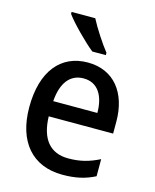

<svg xmlns="http://www.w3.org/2000/svg" viewBox="-116 -845 752 933"><g transform="rotate(15 260.0 -378.0)"><path d="M246 -766H127V-756C154 -718 230 -641 274 -606H342V-618C313 -654 269 -721 246 -766ZM268 -549C132 -549 48 -447 48 -266C48 -92 137 10 288 10C354 10 402 -1 451 -26V-112C399 -86 354 -74 295 -74C204 -74 154 -133 151 -247H475V-307C475 -452 399 -549 268 -549ZM268 -469C341 -469 375 -408 375 -324H153C160 -419 201 -469 268 -469Z"/></g></svg>

Font: Noto Sans Arabic SemCond Med
Style: Regular
Weight: 500
Width: 4
Designer: Monotype Design Team, Nadine Chahine, Nizar Qandah and Khaled Hosny
Foundry: Monotype Imaging Inc.
Version: Version 2.012